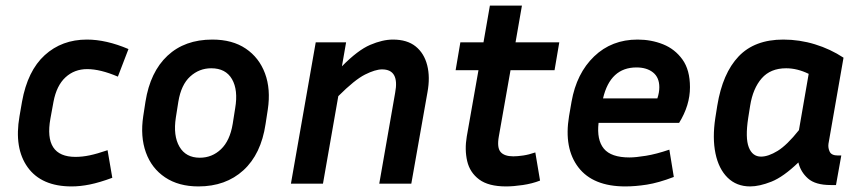

<svg xmlns="http://www.w3.org/2000/svg" viewBox="-20 -659 3094 689"><path d="M293 -411Q247 -411 215 -381.5Q183 -352 172 -294L161 -234Q136 -96 251 -96Q275 -96 301.5 -101.5Q328 -107 366 -120L383 -21Q337 -4 302.5 3Q268 10 237 10Q129 10 79.5 -58.5Q30 -127 50 -242L59 -294Q79 -405 140.5 -461Q202 -517 292 -517Q361 -517 441 -483L403 -384Q340 -411 293 -411Z M941 -266 933 -214Q917 -106 853.5 -48Q790 10 692 10Q621 10 572.5 -22.5Q524 -55 503.5 -112Q483 -169 494 -242L502 -294Q519 -401 581 -459Q643 -517 742 -517Q814 -517 862 -484.5Q910 -452 931 -395.5Q952 -339 941 -266ZM824 -271Q835 -336 812.5 -375Q790 -414 738 -414Q695 -414 662.5 -384.5Q630 -355 620 -294L611 -237Q601 -172 624 -132.5Q647 -93 697 -93Q741 -93 773 -123.5Q805 -154 815 -214Z M1351 -410Q1327 -410 1290 -391.5Q1253 -373 1194 -314L1139 0H1024L1113 -507H1222L1207 -421Q1264 -479 1308.5 -498Q1353 -517 1390 -517Q1441 -517 1471.5 -492.5Q1502 -468 1513 -425Q1524 -382 1514 -328L1456 0H1341L1398 -326Q1414 -410 1351 -410Z M1918 -11Q1890 0 1856 5Q1822 10 1796 10Q1733 10 1699.5 -15Q1666 -40 1656.5 -81Q1647 -122 1655 -169L1697 -407H1615L1632 -507H1715L1738 -639H1853L1830 -507H1987L1970 -407H1812L1770 -169Q1763 -129 1776.5 -113.5Q1790 -98 1822 -98Q1837 -98 1857.5 -101Q1878 -104 1901 -112Z M2398 -24Q2343 -3 2301.5 3.5Q2260 10 2224 10Q2108 10 2055.5 -58.5Q2003 -127 2022 -242L2031 -294Q2049 -396 2112 -456.5Q2175 -517 2268 -517Q2317 -517 2359.5 -500Q2402 -483 2429 -445.5Q2456 -408 2456 -346Q2456 -281 2417 -218H2128Q2121 -157 2147 -125.5Q2173 -94 2239 -94Q2261 -94 2298 -100Q2335 -106 2382 -122ZM2264 -417Q2170 -417 2144 -306H2339Q2346 -327 2346 -346Q2346 -381 2323.5 -399Q2301 -417 2264 -417Z M2961 5Q2906 5 2879.5 -18.5Q2853 -42 2845 -76Q2791 -24 2748 -7Q2705 10 2672 10Q2623 10 2591 -21.5Q2559 -53 2547.5 -108.5Q2536 -164 2547 -236L2554 -280Q2573 -396 2630.5 -456.5Q2688 -517 2791 -517Q2849 -517 2904.5 -500Q2960 -483 3007 -452L2953 -143Q2951 -128 2957.5 -114.5Q2964 -101 2987 -101H2999L2980 5ZM2665 -236Q2654 -164 2667 -130.5Q2680 -97 2711 -97Q2737 -97 2770.5 -117.5Q2804 -138 2847 -192L2882 -394Q2841 -414 2801 -414Q2745 -414 2713.5 -378Q2682 -342 2672 -280Z"/></svg>

Font: Inria Sans
Style: Bold Italic
Weight: 700
Italic angle: -10°
Designer: Black Foundry Team
Foundry: Black Foundry
Version: Version 1.2; ttfautohint (v1.8.3)